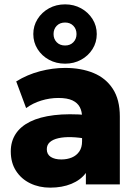

<svg xmlns="http://www.w3.org/2000/svg" viewBox="-20 -847 629 882"><path d="M210.5 15Q160 15 119 -4.8Q78 -24.5 53.8 -61.8Q29.5 -99 29.5 -151.5Q29.5 -197 51.8 -231.5Q74 -266 118.2 -288Q162.5 -310 228.8 -318Q295 -326 383 -318.5L384 -208Q343 -216 308.5 -217Q274 -218 248.5 -212.2Q223 -206.5 209 -194Q195 -181.5 195 -161.5Q195 -138 213.2 -126.2Q231.5 -114.5 261.5 -114.5Q288.5 -114.5 310 -123.5Q331.5 -132.5 344.2 -151Q357 -169.5 357 -198V-309Q357 -334.5 346.8 -354.5Q336.5 -374.5 312.8 -385.8Q289 -397 248.5 -397Q208.5 -397 169.5 -385Q130.5 -373 100 -350.5L54.5 -473Q105.5 -504.5 164 -519.8Q222.5 -535 279 -535Q352.5 -535 409.2 -511.8Q466 -488.5 498.2 -439Q530.5 -389.5 530.5 -311.5V0H374.5V-52.5Q350.5 -20 308 -2.5Q265.5 15 210.5 15ZM279 -554.5Q238 -554.5 205 -572.5Q172 -590.5 152.5 -621.5Q133 -652.5 133 -690.5Q133 -728.5 152.5 -759.5Q172 -790.5 205 -808.8Q238 -827 279 -827Q319.5 -827 352.5 -808.8Q385.5 -790.5 405 -759.5Q424.5 -728.5 424.5 -690.5Q424.5 -652.5 405 -621.5Q385.5 -590.5 352.5 -572.5Q319.5 -554.5 279 -554.5ZM279 -638Q302.5 -638 317 -653Q331.5 -668 331.5 -690.5Q331.5 -713.5 317 -728.5Q302.5 -743.5 279 -743.5Q255 -743.5 240.5 -728.5Q226 -713.5 226 -690.5Q226 -668 240.5 -653Q255 -638 279 -638Z"/></svg>

Font: Geologica Thin Cursive ExtraBold
Style: Regular
Weight: 800
Version: Version 1.010;gftools[0.9.28]